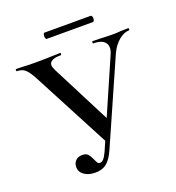

<svg xmlns="http://www.w3.org/2000/svg" viewBox="-137 -860 902 982"><g transform="rotate(-20 314.0 -369.0)"><path d="M132 -48Q132 -68 145 -82Q158 -96 181 -96Q203 -96 212.5 -85Q222 -74 231 -54Q237 -40 241.5 -33.5Q246 -27 255 -27Q265 -27 274.5 -37.5Q284 -48 296 -74L494 -528Q503 -548 503 -564Q503 -587 484.5 -600Q466 -613 430 -613Q428 -613 428 -619Q428 -625 430 -625L474 -624Q510 -622 540 -622Q560 -622 584 -624L625 -625Q628 -625 628 -619Q628 -613 625 -613Q597 -613 568.5 -589Q540 -565 522 -526L322 -73Q302 -27 278 -7.5Q254 12 216 12Q179 12 155.5 -4.5Q132 -21 132 -48ZM14 -613Q12 -613 12 -619Q12 -625 14 -625L47 -624Q77 -622 117 -622Q177 -622 221 -624Q235 -625 255 -625Q257 -625 257 -619Q257 -613 255 -613Q191 -613 191 -581Q191 -570 200 -552L373 -214L324 -112L98 -542Q77 -582 60 -597.5Q43 -613 14 -613ZM207 -733Q207 -740 209 -745Q211 -750 215 -750H466Q470 -750 472.5 -745Q475 -740 475 -733Q475 -726 472.5 -721Q470 -716 466 -716H215Q211 -716 209 -721.5Q207 -727 207 -733Z"/></g></svg>

Font: Cormorant Unicase SemiBold
Style: Regular
Weight: 600
Designer: Christian Thalmann (Catharsis Fonts)
Foundry: Catharsis Fonts
Version: Version 4.000